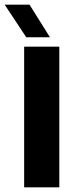

<svg xmlns="http://www.w3.org/2000/svg" viewBox="-56 -799 320 819"><path d="M47 0V-600H197V0ZM56 -640 -36 -779H70L157 -640Z"/></svg>

Font: Big Shoulders Text Thin Black
Style: Regular
Weight: 900
Version: Version 2.002